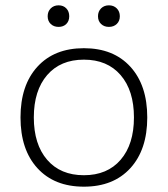

<svg xmlns="http://www.w3.org/2000/svg" viewBox="-20 -691 630 721"><path d="M533 -250Q533 -129 469.5 -59.5Q406 10 295 10Q184 10 120.5 -59.5Q57 -129 57 -250Q57 -371 120.5 -440.5Q184 -510 295 -510Q406 -510 469.5 -440.5Q533 -371 533 -250ZM107 -250Q107 -149 157 -91Q207 -33 295 -33Q383 -33 433 -91Q483 -149 483 -250Q483 -351 433 -409Q383 -467 295 -467Q207 -467 157 -409Q107 -351 107 -250ZM240 -630Q240 -612 229 -601Q218 -590 200 -590Q182 -590 170.5 -601Q159 -612 159 -630Q159 -648 170.5 -659.5Q182 -671 200 -671Q218 -671 229 -659.5Q240 -648 240 -630ZM430 -630Q430 -612 418.5 -601Q407 -590 389 -590Q371 -590 359.5 -601Q348 -612 348 -630Q348 -648 359.5 -659.5Q371 -671 389 -671Q407 -671 418.5 -659.5Q430 -648 430 -630Z"/></svg>

Font: Work Sans Light
Style: Regular
Weight: 300
Designer: Wei Huang
Foundry: Wei Huang
Version: Version 1.500